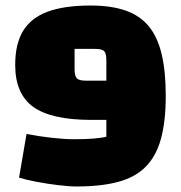

<svg xmlns="http://www.w3.org/2000/svg" viewBox="-20 -660 655 695"><path d="M257 15Q230 15 189 10Q148 5 109.5 -2.5Q71 -10 49 -17L76 -175Q117 -167 165 -161.5Q213 -156 247 -156Q290 -156 319.5 -158.5Q349 -161 365 -165V-226H311Q166 -226 100.5 -273Q35 -320 35 -425Q35 -501 63.5 -548Q92 -595 152 -617.5Q212 -640 308 -640Q382 -640 434 -622Q486 -604 518 -565.5Q550 -527 565 -464.5Q580 -402 580 -313Q580 -222 563 -159Q546 -96 508.5 -57.5Q471 -19 409 -2Q347 15 257 15ZM291 -368H365V-441Q365 -467 357 -475Q349 -483 324 -483H250V-410Q250 -385 258 -376.5Q266 -368 291 -368Z"/></svg>

Font: Changa ExtraBold
Style: Regular
Weight: 800
Designer: Eduardo Rodriguez Tunni
Foundry: Eduardo Rodriguez Tunni
Version: Version 3.002; ttfautohint (v1.8.2)